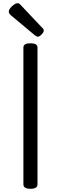

<svg xmlns="http://www.w3.org/2000/svg" viewBox="-20 -1164 379 1198"><path d="M170 14Q148 14 137 7Q126 0 126 -14V-867Q126 -881 137 -887.5Q148 -894 170 -894Q192 -894 203 -887.5Q214 -881 214 -867V-14Q214 0 203 7Q192 14 170 14ZM215 -935Q211 -935 206.5 -938Q202 -941 196 -945L50 -1067Q41 -1075 38 -1080Q35 -1085 35 -1092Q35 -1102 44.5 -1114Q54 -1126 67 -1135Q80 -1144 90 -1144Q96 -1144 100.5 -1141Q105 -1138 109 -1133L244 -990Q251 -984 252 -980.5Q253 -977 253 -973Q253 -963 239.5 -949Q226 -935 215 -935Z"/></svg>

Font: Playwrite HR Lijeva
Style: Regular
Weight: 400
Designer: Veronika Burian, José Scaglione
Foundry: TypeTogether
Version: Version 1.002